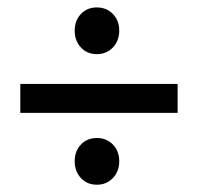

<svg xmlns="http://www.w3.org/2000/svg" viewBox="-20 -592 538 522"><path d="M35.2 -285.2V-363.8H462.9V-285.2ZM183.1 -153.8Q183.1 -181.2 200 -199Q216.8 -216.8 243.2 -216.8Q269.5 -216.8 286.9 -199Q304.2 -181.2 304.2 -153.8Q304.2 -126 286.9 -107.9Q269.5 -89.8 243.2 -89.8Q216.8 -89.8 200 -107.9Q183.1 -126 183.1 -153.8ZM183.1 -508.8Q183.1 -536.1 200 -554Q216.8 -571.8 243.2 -571.8Q269.5 -571.8 286.9 -554Q304.2 -536.1 304.2 -508.8Q304.2 -481 286.9 -462.9Q269.5 -444.8 243.2 -444.8Q216.8 -444.8 200 -462.9Q183.1 -481 183.1 -508.8Z"/></svg>

Font: Trueno
Style: Regular
Weight: 400
Designer: Julieta Ulanovsky
Foundry: Julieta Ulanovsky
Version: Version 3.001b | FøM Fix